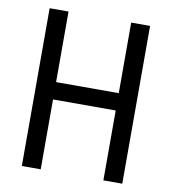

<svg xmlns="http://www.w3.org/2000/svg" viewBox="-79 -762 744 831"><g transform="rotate(10 293.0 -346.5)"><path d="M430.7 0H513.7V-693.4H430.7V-383.3H155.3V-693.4H72.3V0H155.3V-307.1H430.7Z"/></g></svg>

Font: Cascadia Code SemiLight
Style: Regular
Weight: 350
Monospace: yes
Designer: Aaron Bell
Foundry: Saja Typeworks
Version: Version 2404.023